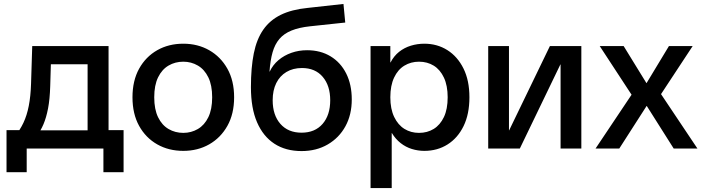

<svg xmlns="http://www.w3.org/2000/svg" viewBox="-20 -751 3560 971"><path d="M55 -62Q81 -93 98.5 -130Q116 -167 125.5 -215.5Q135 -264 137 -327L143 -518H529V-62H423V-426H185L239 -486L234 -316Q232 -249 223 -202.5Q214 -156 200 -123Q186 -90 165 -62ZM115 120H13V-93H135V0H115ZM85 0V-92H518V0ZM503 120V0H483V-93H605V120Z M907 12Q833 12 775 -21Q717 -54 683.5 -114.5Q650 -175 650 -259Q650 -343 683.5 -403.5Q717 -464 775 -497Q833 -530 907 -530Q980 -530 1038 -497Q1096 -464 1130 -403.5Q1164 -343 1164 -259Q1164 -175 1130 -114.5Q1096 -54 1038 -21Q980 12 907 12ZM907 -79Q947 -79 980.5 -98.5Q1014 -118 1033.5 -158Q1053 -198 1053 -259Q1053 -320 1033.5 -360Q1014 -400 980.5 -419.5Q947 -439 907 -439Q866 -439 832.5 -419.5Q799 -400 779.5 -360Q760 -320 760 -259Q760 -198 779.5 -158Q799 -118 832.5 -98.5Q866 -79 907 -79Z M1505 13Q1425 13 1368 -24Q1311 -61 1280 -132.5Q1249 -204 1249 -310Q1249 -409 1263.5 -481Q1278 -553 1311.5 -601Q1345 -649 1400 -676Q1455 -703 1536 -711L1717 -731L1726 -637L1548 -618Q1492 -612 1454 -596.5Q1416 -581 1393 -554Q1370 -527 1358.5 -486.5Q1347 -446 1343 -389H1344Q1360 -423 1388.5 -447Q1417 -471 1454 -484Q1491 -497 1533 -497Q1601 -497 1652 -466Q1703 -435 1731 -379Q1759 -323 1759 -248Q1759 -171 1727 -112.5Q1695 -54 1637.5 -20.5Q1580 13 1505 13ZM1505 -80Q1573 -80 1611.5 -124.5Q1650 -169 1650 -244Q1650 -318 1612 -362.5Q1574 -407 1507 -407Q1462 -407 1428.5 -387Q1395 -367 1377 -330.5Q1359 -294 1359 -244Q1359 -169 1398 -124.5Q1437 -80 1505 -80Z M1854 200V-518H1954V-435H1955Q1972 -468 1998.5 -489Q2025 -510 2058 -520Q2091 -530 2126 -530Q2191 -530 2242.5 -497.5Q2294 -465 2324 -404.5Q2354 -344 2354 -259Q2354 -174 2324.5 -113.5Q2295 -53 2243.5 -20.5Q2192 12 2126 12Q2094 12 2063 2.5Q2032 -7 2006 -27.5Q1980 -48 1962 -78H1961V200ZM2099 -79Q2141 -79 2173.5 -99Q2206 -119 2225 -159Q2244 -199 2244 -259Q2244 -318 2225 -358.5Q2206 -399 2173.5 -419Q2141 -439 2099 -439Q2058 -439 2025 -419Q1992 -399 1973 -358.5Q1954 -318 1954 -259Q1954 -200 1973.5 -159.5Q1993 -119 2025.5 -99Q2058 -79 2099 -79Z M2449 0V-518H2554V-92H2555L2761 -518H2920V0H2815V-425H2814L2609 0Z M2992 0 3174 -272 3013 -518H3134L3249 -331H3250L3363 -518H3483L3323 -275L3507 0H3387L3251 -215H3250L3112 0Z"/></svg>

Font: TikTok Sans 24pt Medium
Style: Regular
Weight: 500
Version: Version 4.000